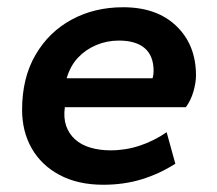

<svg xmlns="http://www.w3.org/2000/svg" viewBox="-20 -500 600 530"><path d="M265 10Q195 10 144.5 -17Q94 -44 67.5 -90.5Q41 -137 41 -197Q41 -285 78 -348.5Q115 -412 178 -446Q241 -480 320 -480Q413 -480 467 -428Q521 -376 521 -292Q521 -272 514 -247.5Q507 -223 493 -204H159Q155 -175 162.5 -153Q170 -131 187 -115.5Q204 -100 229.5 -92.5Q255 -85 285 -85Q327 -85 366 -98Q405 -111 440 -135L464 -48Q420 -20 371 -5Q322 10 265 10ZM164 -284H401Q404 -293 404 -304Q404 -346 379.5 -367Q355 -388 308 -388Q275 -388 245.5 -375.5Q216 -363 195 -340.5Q174 -318 164 -284Z"/></svg>

Font: Gantari SemiBold
Style: Italic
Weight: 600
Italic angle: -10°
Designer: Anugrah Pasau
Foundry: Lafontype
Version: Version 1.000